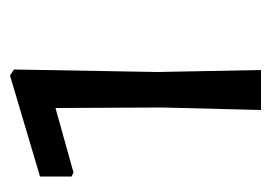

<svg xmlns="http://www.w3.org/2000/svg" viewBox="-99 -443 542 384"><g transform="rotate(-90 172.0 -251.0)"><path d="M220 -207 225 -494 213 -502 11 -442V-379L19 -375L148 -411L149 -197L144 0H224Z"/></g></svg>

Font: Alegreya Sans
Style: Regular
Weight: 400
Designer: Juan Pablo del Peral
Foundry: Huerta Tipografica
Version: Version 1.000;PS 001.000;hotconv 1.0.70;makeotf.lib2.5.58329